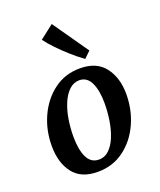

<svg xmlns="http://www.w3.org/2000/svg" viewBox="-126 -731 688 824"><g transform="rotate(-20 218.0 -319.0)"><path d="M179 13Q103 13 66.5 -34.5Q30 -82 30 -159Q30 -231 58.5 -293Q87 -355 138 -393Q189 -431 257 -431Q333 -431 370 -382.5Q407 -334 407 -260Q407 -188 379 -126Q351 -64 299.5 -25.5Q248 13 179 13ZM199 -35Q227 -34 247.5 -53.5Q268 -73 281 -105.5Q294 -138 300 -177Q306 -216 306 -254Q306 -312 289.5 -347.5Q273 -383 238 -384Q211 -384 190.5 -364.5Q170 -345 156.5 -312.5Q143 -280 137 -241.5Q131 -203 131 -165Q131 -106 147.5 -71Q164 -36 199 -35ZM322 -489 293 -461Q265 -481 237 -506Q209 -531 185 -556Q161 -581 146 -602L209 -651Z"/></g></svg>

Font: Yrsa Medium
Style: Italic
Weight: 500
Italic angle: -7.10001°
Designer: Anna Giedrys (Yrsa+Rasa design), David Brezina (Yrsa art-direction, Rasa art-direction, design)
Foundry: Rosetta Type Foundry
Version: Version 2.004